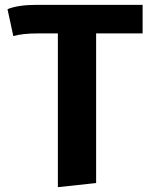

<svg xmlns="http://www.w3.org/2000/svg" viewBox="-20 -551 640 793"><path d="M569 -413H377V205L219 222V-413H137Q73 -413 35 -402L11 -513Q54 -531 132 -531H569Z"/></svg>

Font: Fira Mono
Style: Bold
Weight: 700
Monospace: yes
Designer: Carrois Corporate & Edenspiekermann AG
Foundry: Carrois Corporate GbR & Edenspiekermann AG
Version: Version 3.206